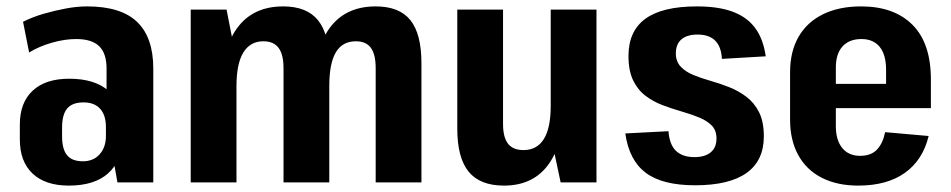

<svg xmlns="http://www.w3.org/2000/svg" viewBox="-20 -570 2973 600"><path d="M313 -192V-356Q313 -403 290 -425.5Q267 -448 218 -448Q182 -448 142 -436.5Q102 -425 71 -406L52 -502Q82 -517 116.5 -527Q151 -537 186 -543.5Q221 -550 252 -550Q358 -550 408.5 -501.5Q459 -453 459 -356V0H347ZM195 10Q122 10 82 -27.5Q42 -65 42 -134V-181Q42 -249 82 -286.5Q122 -324 196 -324Q275 -324 317.5 -287.5Q360 -251 360 -182V-135Q360 -65 317 -27.5Q274 10 195 10ZM239 -66Q272 -66 291.5 -88Q311 -110 311 -145V-173Q311 -210 293 -230Q275 -250 241 -250Q206 -250 190 -231Q174 -212 174 -171V-144Q174 -104 189.5 -85Q205 -66 239 -66Z M1154 -357Q1154 -400 1139 -420.5Q1124 -441 1092 -441Q1050 -441 1029.5 -406.5Q1009 -372 1009 -301L960 -230V-279Q960 -413 1009.5 -481.5Q1059 -550 1154 -550Q1228 -550 1262.5 -507Q1297 -464 1297 -372V0H1154ZM576 -540H688L719 -382V0H576ZM866 -357Q866 -400 850.5 -420.5Q835 -441 803 -441Q762 -441 740.5 -406Q719 -371 719 -301L671 -230V-279Q671 -413 720.5 -481.5Q770 -550 865 -550Q939 -550 974 -506.5Q1009 -463 1009 -372V0H866Z M1552 -183Q1552 -141 1567.5 -121Q1583 -101 1616 -101Q1658 -101 1679.5 -135.5Q1701 -170 1701 -239L1744 -310V-261Q1744 -128 1696 -59Q1648 10 1555 10Q1480 10 1444.5 -33.5Q1409 -77 1409 -168V-540H1552ZM1844 0H1732L1701 -146V-540H1844Z M2152 9Q2050 9 1998 -30Q1946 -69 1934 -153L2069 -160Q2072 -118 2092.5 -98.5Q2113 -79 2150 -79Q2183 -79 2201 -94Q2219 -109 2219 -137Q2219 -163 2204 -178Q2189 -193 2164.5 -203Q2140 -213 2110.5 -221.5Q2081 -230 2051.5 -241Q2022 -252 1997.5 -270.5Q1973 -289 1958.5 -319Q1944 -349 1944 -395Q1944 -473 1997 -511.5Q2050 -550 2158 -550Q2225 -550 2269.5 -533.5Q2314 -517 2339.5 -483Q2365 -449 2373 -394L2236 -386Q2234 -424 2215 -443Q2196 -462 2160 -462Q2127 -462 2109.5 -447Q2092 -432 2092 -403Q2092 -378 2107 -362Q2122 -346 2146 -336Q2170 -326 2200 -317.5Q2230 -309 2259 -297.5Q2288 -286 2312.5 -267.5Q2337 -249 2352 -219.5Q2367 -190 2367 -144Q2367 -68 2313 -29.5Q2259 9 2152 9Z M2662 10Q2596 10 2548 -14.5Q2500 -39 2474.5 -85.5Q2449 -132 2449 -196V-344Q2449 -409 2475.5 -455Q2502 -501 2552 -525.5Q2602 -550 2671 -550Q2774 -550 2831.5 -492.5Q2889 -435 2889 -322V-232H2566V-308H2776L2749 -273V-352Q2749 -399 2729 -423.5Q2709 -448 2672 -448Q2634 -448 2613 -425Q2592 -402 2592 -359V-176Q2592 -132 2612 -107.5Q2632 -83 2668 -83Q2702 -83 2720.5 -102.5Q2739 -122 2746 -157L2882 -145Q2864 -70 2808 -30Q2752 10 2662 10Z"/></svg>

Font: Pathway Extreme Condensed
Style: Bold
Weight: 700
Width: 3
Version: Version 1.001;gftools[0.9.26]